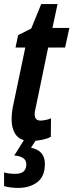

<svg xmlns="http://www.w3.org/2000/svg" viewBox="-26 -681 360 941"><path d="M64 240Q119 240 156.5 212Q194 184 194 122Q194 57 126 43L148 9Q167 7 187 2.5Q207 -2 223 -10L224 -101Q210 -95 195 -92.5Q180 -90 173 -90Q144 -90 144 -121Q144 -129 146 -140Q148 -151 151 -163L210 -448H293L314 -544H231L256 -661H176L127 -541L63 -509L50 -448H98L41 -176Q35 -151 33 -131.5Q31 -112 31 -96Q31 -58 45 -31Q59 -4 91 6L44 81Q103 86 103 124Q103 171 49 171Q18 171 -6 164V231Q24 240 64 240Z"/></svg>

Font: Noto Sans Display Condensed
Style: Bold Italic
Weight: 700
Width: 3
Designer: Monotype Design team
Foundry: Monotype Imaging Inc.
Version: 1.000